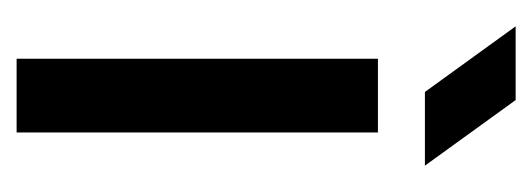

<svg xmlns="http://www.w3.org/2000/svg" viewBox="-230 -428 656 237"><g transform="rotate(90 98.5 -310.0)"><path d="M144 -448V-2H53V-448ZM104 -618 185 -506H94L13 -618Z"/></g></svg>

Font: Fundamental  Brigade
Style: Regular
Weight: 400
Designer: Peter Wiegel, original typeface by Arno Drescher 1935
Foundry: Peter Wiegel
Version: Version 0.000 2012 initial release